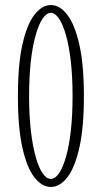

<svg xmlns="http://www.w3.org/2000/svg" viewBox="-20 -731 404 762"><path d="M182 11Q146.5 11 116.5 -27.2Q86.5 -65.5 68.8 -145.2Q51 -225 51 -349Q51 -473.5 68.8 -553.5Q86.5 -633.5 116.5 -672.2Q146.5 -711 182 -711Q217.5 -711 247.2 -672.2Q277 -633.5 295 -553.5Q313 -473.5 313 -349Q313 -225 295 -145.2Q277 -65.5 247.2 -27.2Q217.5 11 182 11ZM182 -21Q199 -21 214.5 -43.8Q230 -66.5 242.2 -109.5Q254.5 -152.5 261.2 -213Q268 -273.5 268 -349Q268 -425 261.2 -485.8Q254.5 -546.5 242.2 -590Q230 -633.5 214.5 -656.8Q199 -680 182 -680Q164.5 -680 149 -657Q133.5 -634 121.2 -590.5Q109 -547 102.2 -486.2Q95.5 -425.5 95.5 -349Q95.5 -273 102.5 -212.5Q109.5 -152 121.5 -109Q133.5 -66 149 -43.5Q164.5 -21 182 -21Z"/></svg>

Font: Imbue Thin 10pt ExtraLight
Style: Regular
Weight: 250
Version: Version 1.102